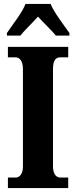

<svg xmlns="http://www.w3.org/2000/svg" viewBox="-20 -951 384 971"><path d="M15 -784V-771H83C103 -797 146 -837 172 -867C197 -839 246 -793 262 -771H331V-784C305 -822 254 -886 236 -931H109C92 -886 40 -822 15 -784ZM20 0H325V-53H285C265 -53 248 -70 248 -110V-600C248 -647 262 -661 285 -661H325V-714H20V-661H59C76 -661 96 -647 96 -601V-109C96 -67 76 -53 59 -53H20Z"/></svg>

Font: Noto Serif Armenian ExtraCondensed ExtraBold
Style: Regular
Weight: 800
Width: 2
Designer: Monotype Design Team
Foundry: Monotype Imaging Inc.
Version: Version 2.008